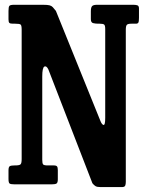

<svg xmlns="http://www.w3.org/2000/svg" viewBox="-20 -770 609 802"><path d="M43.5 -671H34Q22.5 -671 19 -674.5Q15.5 -678 15.5 -689V-724.5Q15.5 -740.5 19 -745.2Q22.5 -750 38 -750H159.5Q178.5 -750 187 -747.8Q195.5 -745.5 200.5 -740Q205.5 -734.5 213.5 -724.5L400 -263.5Q406 -249 412.8 -248Q419.5 -247 419.5 -278V-648.5Q419.5 -663.5 415.2 -667.2Q411 -671 396.5 -671H391Q378 -671 368.8 -673.5Q359.5 -676 359.5 -690V-722.5Q359.5 -738.5 364.5 -744.2Q369.5 -750 385 -750H537.5Q547 -750 553.8 -747.8Q560.5 -745.5 560.5 -734.5V-696Q560.5 -680.5 558 -675.8Q555.5 -671 547.5 -671H529Q514 -671 509.8 -666.2Q505.5 -661.5 505.5 -646V-10.5Q505.5 0 502.8 5.8Q500 11.5 488.5 11.5H400.5Q385.5 11.5 379 7.5Q372.5 3.5 366 -4.5L182 -480Q174 -496.5 165.2 -491.8Q156.5 -487 156.5 -450.5V-102.5Q156.5 -87.5 160.2 -83.2Q164 -79 179.5 -79H204.5Q215.5 -79 218.5 -74.5Q221.5 -70 221.5 -59V-21Q221.5 -6.5 215.8 -3.2Q210 0 196 0H40.5Q24.5 0 20 -3.5Q15.5 -7 15.5 -22.5V-58.5Q15.5 -73 21.2 -76Q27 -79 41 -79H43.5Q61 -79 65.8 -83.5Q70.5 -88 70.5 -105.5V-646Q70.5 -664 66 -667.5Q61.5 -671 43.5 -671Z"/></svg>

Font: Besley* Condensed Semi
Style: Regular
Weight: 600
Width: 3
Designer: Owen Earl
Foundry: indestructible type*
Version: Version 3.000; ttfautohint (v1.8.3)